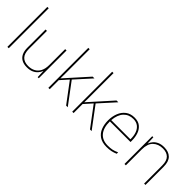

<svg xmlns="http://www.w3.org/2000/svg" viewBox="110 -1666 2582 2582"><g transform="rotate(45 1400.5 -375.0)"><path d="M117 0H91V-760H117Z M688 -528V0H667L663 -111H661Q650 -81 626 -53Q602 -25 563.5 -7.5Q525 10 469 10Q410 10 370 -12Q330 -34 309.5 -77Q289 -120 289 -182V-528H315V-186Q315 -98 355 -56.5Q395 -15 469 -15Q527 -15 570 -38Q613 -61 637.5 -107.5Q662 -154 662 -226V-528Z M896 -385Q896 -337 896 -294Q896 -251 895 -203H894Q911 -223 923.5 -236.5Q936 -250 952 -268L1185 -528H1219L1014 -301L1239 0H1208L996 -283L896 -172V0H870V-760H896Z M1350 -385Q1350 -337 1350 -294Q1350 -251 1349 -203H1348Q1365 -223 1377.5 -236.5Q1390 -250 1406 -268L1639 -528H1673L1468 -301L1693 0H1662L1450 -283L1350 -172V0H1324V-760H1350Z M1975 -538Q2043 -538 2085 -505Q2127 -472 2147 -416.5Q2167 -361 2167 -291V-266H1774Q1773 -145 1827 -80Q1881 -15 1984 -15Q2032 -15 2066.5 -22Q2101 -29 2147 -50V-23Q2109 -6 2070.5 2Q2032 10 1984 10Q1901 10 1848.5 -25Q1796 -60 1771.5 -121Q1747 -182 1747 -259Q1747 -334 1772 -397.5Q1797 -461 1847.5 -499.5Q1898 -538 1975 -538ZM1975 -513Q1891 -513 1837.5 -456.5Q1784 -400 1775 -291H2140Q2141 -357 2123 -407Q2105 -457 2068 -485Q2031 -513 1975 -513Z M2537 -538Q2623 -538 2670 -491Q2717 -444 2717 -346V0H2691V-345Q2691 -433 2650.5 -473Q2610 -513 2537 -513Q2451 -513 2397.5 -461.5Q2344 -410 2344 -302V0H2318V-528H2339L2343 -417H2345Q2357 -448 2380.5 -475.5Q2404 -503 2442.5 -520.5Q2481 -538 2537 -538Z"/></g></svg>

Font: Noto Sans Hebrew Thin Thin
Style: Regular
Weight: 250
Version: Version 3.001